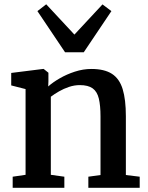

<svg xmlns="http://www.w3.org/2000/svg" viewBox="-20 -896 707 916"><path d="M102 -62V-471L33.5 -488.5V-548L185 -567H188.5L211 -549V-508.5L210 -483.5Q231.5 -503 264.8 -522.2Q298 -541.5 337.2 -554.2Q376.5 -567 416 -567Q478 -567 514 -543.8Q550 -520.5 565.2 -470.8Q580.5 -421 580.5 -341.5V-61L646.5 -53V0H401.5V-53L459.5 -61V-340Q459.5 -392.5 451.5 -425.8Q443.5 -459 422 -474.5Q400.5 -490 360.5 -490Q335 -490 309.5 -481.5Q284 -473 261.5 -460Q239 -447 222.5 -434.5V-62L287 -53V0H40.5V-53ZM290.5 -646.5 158.5 -843 200.5 -875.5 335 -731 469 -875 511.5 -843 379.5 -646.5Z"/></svg>

Font: Merriweather 20pt SemiBold
Style: Regular
Weight: 600
Version: Version 2.100